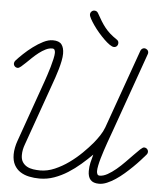

<svg xmlns="http://www.w3.org/2000/svg" viewBox="-60 -953 867 1015"><g transform="rotate(5 373.5 -446.0)"><path d="M680.2 -725.6Q688.5 -725.6 695.3 -719.5Q702.1 -713.4 702.1 -704.6Q702.1 -699.7 700.7 -696.3L551.8 -276.4Q547.9 -265.1 541.5 -248Q535.2 -231 528.1 -210.7Q521 -190.4 513.7 -168.2Q506.3 -146 500.5 -125.5Q494.6 -105 491 -87.2Q487.3 -69.3 487.3 -57.1Q487.3 -48.8 490.5 -41.5Q493.7 -34.2 503.4 -34.2Q522.5 -34.2 544.7 -46.6Q566.9 -59.1 589.4 -77.9Q611.8 -96.7 633.3 -118.7Q654.8 -140.6 672.9 -159.4Q690.9 -178.2 704.3 -190.7Q717.8 -203.1 724.1 -203.1Q733.9 -203.1 740.2 -196.8Q746.6 -190.4 746.6 -180.7Q746.6 -173.3 740.7 -166.5Q729 -152.8 712.4 -134.5Q695.8 -116.2 676 -96.9Q656.2 -77.6 634.3 -58.6Q612.3 -39.6 589.8 -24.7Q567.4 -9.8 545.4 -0.5Q523.4 8.8 503.4 8.8Q472.2 8.8 458 -7.1Q443.8 -22.9 443.8 -53.7Q443.8 -77.1 448.7 -98.4Q453.6 -119.6 460 -142.1Q433.1 -115.2 402.1 -88.4Q371.1 -61.5 336.9 -39.8Q302.7 -18.1 265.1 -4.6Q227.5 8.8 187.5 8.8Q158.7 8.8 132.1 3.2Q105.5 -2.4 85.2 -15.6Q64.9 -28.8 52.7 -51Q40.5 -73.2 40.5 -106.9Q40.5 -124 44.4 -143.3Q48.3 -162.6 54.2 -178.7L170.9 -508.8Q174.8 -520 181.6 -540.8Q188.5 -561.5 195.1 -584.2Q201.7 -606.9 206.3 -627.7Q210.9 -648.4 210.9 -660.2Q210.9 -668.5 207.8 -675.3Q204.6 -682.1 194.8 -682.1Q177.7 -682.1 160.2 -673.3Q142.6 -664.6 125.5 -651.4Q108.4 -638.2 92.5 -623Q76.7 -607.9 63.2 -594.7Q49.8 -581.5 39.1 -572.8Q28.3 -564 22 -564Q12.7 -564 6.3 -570.3Q0 -576.7 0 -585.9Q0 -593.8 6.3 -601.1Q20.5 -617.2 43 -638.4Q65.4 -659.7 91.6 -679.2Q117.7 -698.7 144.5 -712.2Q171.4 -725.6 194.8 -725.6Q228 -725.6 241.2 -708.3Q254.4 -690.9 254.4 -659.7Q254.4 -642.6 250 -620.6Q245.6 -598.6 239 -575.9Q232.4 -553.2 225.1 -531.7Q217.8 -510.3 211.9 -494.1L95.2 -164.6Q89.8 -150.4 86.9 -136.2Q84 -122.1 84 -106.9Q84 -84 93.3 -69.8Q102.5 -55.7 117.2 -47.6Q131.8 -39.6 150.4 -36.9Q168.9 -34.2 187.5 -34.2Q225.6 -34.2 264.2 -50.8Q302.7 -67.4 338.1 -92.8Q373.5 -118.2 404.3 -148.4Q435.1 -178.7 458 -206.1Q473.1 -224.6 487.8 -246.6Q502.4 -268.6 510.7 -291L660.2 -710.9Q662.6 -717.3 668 -721.4Q673.3 -725.6 680.2 -725.6ZM540.5 -741.2Q540.5 -731.4 534.7 -724.9Q528.8 -718.3 519 -718.3Q509.8 -718.3 495.8 -728Q481.9 -737.8 466.3 -752.9Q450.7 -768.1 434.8 -786.6Q418.9 -805.2 406.5 -823Q394 -840.8 386 -855.7Q377.9 -870.6 377.9 -878.4Q377.9 -887.7 384.3 -894.3Q390.6 -900.9 399.9 -900.9Q413.1 -900.9 419.4 -889.6Q432.1 -866.7 443.1 -848.9Q454.1 -831.1 466.3 -815.7Q478.5 -800.3 493.9 -786.6Q509.3 -772.9 531.2 -758.3Q540.5 -752 540.5 -741.2Z"/></g></svg>

Font: Helvetia Verbundene
Style: Regular
Weight: 400
Designer: Peter Wiegel, original typeface by Carl Albert Fahrenwaldt 1901
Foundry: Peter Wiegel
Version: Version 2.000